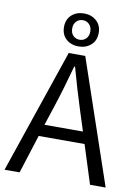

<svg xmlns="http://www.w3.org/2000/svg" viewBox="-95 -937 726 1000"><g transform="rotate(10 268.0 -437.0)"><path d="M0.5 0 224.1 -656.7H311.5L535.2 0H452.6L387.7 -204.1H145L80.1 0ZM164.6 -266.6H368.2L335 -370.1Q317.4 -425.3 301 -480Q284.7 -534.7 269 -592.3H264.6Q249 -534.7 232.9 -480Q216.8 -425.3 198.7 -370.1ZM268.1 -699.2Q228 -699.2 202.1 -722.7Q176.3 -746.1 176.3 -786.6Q176.3 -826.2 202.1 -849.9Q228 -873.5 268.1 -873.5Q307.1 -873.5 333.5 -849.9Q359.9 -826.2 359.9 -786.6Q359.9 -746.1 333.5 -722.7Q307.1 -699.2 268.1 -699.2ZM268.1 -734.4Q287.1 -734.4 301.3 -748Q315.4 -761.7 315.4 -786.6Q315.4 -810.1 301.3 -824Q287.1 -837.9 268.1 -837.9Q247.6 -837.9 233.6 -824Q219.7 -810.1 219.7 -786.6Q219.7 -761.7 233.6 -748Q247.6 -734.4 268.1 -734.4Z"/></g></svg>

Font: Varta Light
Style: Regular
Weight: 400
Version: Version 1.004